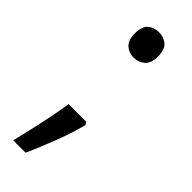

<svg xmlns="http://www.w3.org/2000/svg" viewBox="-229 -574 726 726"><g transform="rotate(45 134.0 -210.5)"><path d="M70 -482Q70 -520 88 -535Q106 -550 131 -550Q157 -550 175.5 -535Q194 -520 194 -482Q194 -446 175.5 -430Q157 -414 131 -414Q106 -414 88 -430Q70 -446 70 -482ZM176 -116 183 -105Q170 -52 145.5 12Q121 76 97 129H31Q40 92 50 48Q60 4 68.5 -38.5Q77 -81 82 -116Z"/></g></svg>

Font: BC Sans
Style: Regular
Weight: 400
Designer: Monotype Design Team
Province of B.C.
Foundry: Monotype Imaging Inc.
Version: Version 2.000;GOOG;noto-source:20170915:90ef993387c0